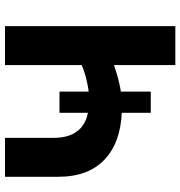

<svg xmlns="http://www.w3.org/2000/svg" viewBox="4 -744 740 789"><g transform="rotate(-90 374.5 -350.0)"><path d="M305 -101V-220Q184 -226 117 -287Q42 -354 42 -481V-700H202V-499Q202 -428 240 -391Q265 -367 305 -359V-476H392V-356Q416 -359 440 -365Q472 -372 501 -385V-700H661V0H501V-252Q461 -238 424 -230Q408 -226 392 -224V-101Z"/></g></svg>

Font: Montserrat Z
Style: Bold
Weight: 700
Designer: Julieta Ulanovsky
Foundry: Julieta Ulanovsky
Version: Version 8.000